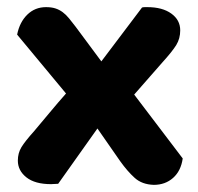

<svg xmlns="http://www.w3.org/2000/svg" viewBox="-20 -508 555 538"><path d="M76 -141Q98 -167 120 -193.5Q142 -220 165 -246L28 -411Q35 -446 56.5 -467Q78 -488 109 -488Q124 -488 135 -484.5Q146 -481 155.5 -474Q165 -467 173.5 -456.5Q182 -446 192 -433L264 -336L378 -487Q382 -488 386 -488Q390 -488 393 -488Q435 -488 460 -470Q485 -452 485 -423Q485 -400 474 -382Q463 -364 434 -332L356 -243L492 -64Q487 -29 465 -9.5Q443 10 411 10Q378 9 357.5 -9.5Q337 -28 317 -56L253 -148L143 7Q139 7 133 7.5Q127 8 123 8Q78 8 54 -11Q30 -30 30 -58Q30 -79 40 -95.5Q50 -112 76 -141Z"/></svg>

Font: Baloo Bhai 2
Style: Bold
Weight: 700
Designer: Supriya Tembe, Noopur Datye and Ek Type
Foundry: Ek Type
Version: Version 1.640;PS 1.000;hotconv 16.6.51;makeotf.lib2.5.65220;